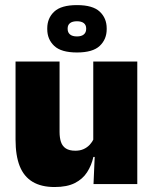

<svg xmlns="http://www.w3.org/2000/svg" viewBox="-20 -740 618 772"><path d="M219.5 -492.5V-209.5Q219.5 -186 225.2 -169Q231 -152 245 -143Q259 -134 283 -134Q302 -134 316.2 -140.5Q330.5 -147 340.8 -158Q351 -169 357 -182L384 -109H355.5Q348 -75 330.2 -47.5Q312.5 -20 281 -4Q249.5 12 199.5 12Q146 12 111 -9Q76 -30 59.2 -72.2Q42.5 -114.5 42.5 -179V-492.5ZM532 -492.5V0H356L361.5 -126.5L355 -144.5V-492.5ZM170 -622.5V-626Q170 -667 198 -693.2Q226 -719.5 289.5 -719.5Q353 -719.5 381 -693.2Q409 -667 409 -626V-622.5Q409 -582 381 -555.5Q353 -529 289.5 -529Q226 -529 198 -555.5Q170 -582 170 -622.5ZM252 -623.5Q252 -609.5 261.5 -601.5Q271 -593.5 289.5 -593.5Q307.5 -593.5 317 -601.5Q326.5 -609.5 326.5 -623.5V-625.5Q326.5 -639.5 317 -647Q307.5 -654.5 289.5 -654.5Q271 -654.5 261.5 -647Q252 -639.5 252 -625.5Z"/></svg>

Font: Anek Latin Medium ExtraBold
Style: Regular
Weight: 800
Version: Version 1.003